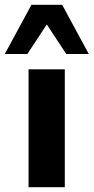

<svg xmlns="http://www.w3.org/2000/svg" viewBox="-61 -780 390 800"><path d="M58 0V-491H209V0ZM-41 -555 70 -760H198L309 -555H215L134 -678L53 -555Z"/></svg>

Font: Nunito Sans 12pt ExtraLight ExtraBold
Style: Regular
Weight: 800
Version: Version 3.101;gftools[0.9.27]